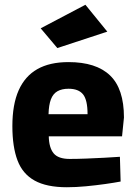

<svg xmlns="http://www.w3.org/2000/svg" viewBox="-20 -775 569 807"><path d="M261 12Q176 12 125.5 -16Q75 -44 53.5 -101Q32 -158 32 -245Q32 -336 58.5 -395.5Q85 -455 137 -484.5Q189 -514 268 -514Q384 -514 442.5 -458Q501 -402 501 -281L493 -202H185Q186 -154 205.5 -130.5Q225 -107 273 -107Q304 -107 342.5 -108.5Q381 -110 419 -112Q457 -114 484 -116L487 -12Q461 -7 422 -1.5Q383 4 341 8Q299 12 261 12ZM184 -295H348Q348 -355 329 -378.5Q310 -402 268 -402Q240 -402 221.5 -391.5Q203 -381 194 -357.5Q185 -334 184 -295ZM221 -573 151 -656 339 -755 431 -642Z"/></svg>

Font: Cairo Play ExtraBold
Style: Regular
Weight: 800
Version: Version 3.119